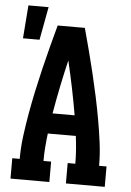

<svg xmlns="http://www.w3.org/2000/svg" viewBox="-56 -859 613 901"><g transform="rotate(5 250.0 -408.5)"><path d="M28 0V-96H63Q63 -150 70 -204Q77 -258 86.5 -311.5Q96 -365 107.5 -418.5Q119 -472 131.5 -524.5Q144 -577 158 -630Q172 -683 186 -735H314Q328 -683 342 -630Q356 -577 368.5 -524.5Q381 -472 392.5 -418.5Q404 -365 413.5 -311.5Q423 -258 430 -204Q437 -150 437 -96H472V0H289V-96H325Q325 -129 322.5 -161.5Q320 -194 316 -226H184Q180 -194 177.5 -161.5Q175 -129 175 -96H211V0ZM302 -322Q291 -386 278 -449.5Q265 -513 250 -576Q235 -513 222 -449.5Q209 -386 198 -322ZM29 -661 41 -817H136L107 -661Z"/></g></svg>

Font: Iosevka Curly Slab
Style: Bold
Weight: 700
Monospace: yes
Designer: Belleve Invis
Foundry: Belleve Invis
Version: Version 22.1.2; ttfautohint (v1.8.4)